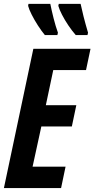

<svg xmlns="http://www.w3.org/2000/svg" viewBox="-22 -964 484 984"><path d="M-2 0 148.9 -713.9H441.9L418.9 -605H251L212.9 -424.8H369.1L346.2 -315.9H189.9L145 -109.9H314L291 0ZM366.2 -784.2Q346.7 -806.6 328.1 -834.2Q309.6 -861.8 295.9 -888.4Q282.2 -915 276.9 -934.1L279.3 -944.3H391.1Q397 -916.5 406.2 -879.6Q415.5 -842.8 429.2 -796.4L426.3 -784.2ZM208 -784.2Q190.9 -804.7 172.6 -833Q154.3 -861.3 140.4 -888.9Q126.5 -916.5 122.1 -934.1L124 -944.3H235.8Q242.2 -911.6 252.7 -870.1Q263.2 -828.6 274.9 -796.4L272 -784.2Z"/></svg>

Font: Open Sans Condensed
Style: Bold Italic
Weight: 700
Width: 3
Italic angle: -12°
Designer: Monotype Design Team
Foundry: Monotype Imaging Inc.
Version: Version 3.003; ttfautohint (v1.8.4)